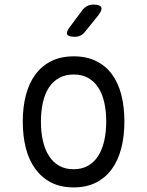

<svg xmlns="http://www.w3.org/2000/svg" viewBox="-20 -805 640 835"><path d="M300 10Q244 10 203 -11Q162 -32 134 -70Q106 -108 92.5 -160.5Q79 -213 79 -276Q79 -339 92.5 -391Q106 -443 133.5 -480.5Q161 -518 202.5 -539Q244 -560 301 -560Q357 -560 399 -539Q441 -518 468 -480.5Q495 -443 508 -391Q521 -339 521 -277Q521 -213 507.5 -160.5Q494 -108 466.5 -70Q439 -32 397.5 -11Q356 10 300 10ZM300 -69Q336 -69 362.5 -84Q389 -99 406.5 -126Q424 -153 433 -191.5Q442 -230 442 -277Q442 -322 433.5 -359.5Q425 -397 407.5 -424Q390 -451 363.5 -466Q337 -481 301 -481Q264 -481 237 -466Q210 -451 192.5 -424Q175 -397 166.5 -359Q158 -321 158 -275Q158 -229 167 -191Q176 -153 193.5 -126Q211 -99 237.5 -84Q264 -69 300 -69ZM305 -645Q277 -645 272 -655.5Q267 -666 284 -688L339 -762Q348 -773 359.5 -779Q371 -785 386 -785Q414 -785 420 -774Q426 -763 408 -739L349 -666Q341 -656 330 -650.5Q319 -645 305 -645Z"/></svg>

Font: Maple Mono Normal NL Light
Style: Regular
Weight: 300
Monospace: yes
Designer: subframe7536
Version: Version 7.000